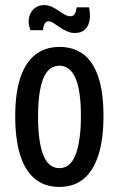

<svg xmlns="http://www.w3.org/2000/svg" viewBox="-20 -725 468 757"><path d="M214 12Q156 12 117 -20.5Q78 -53 59 -115.5Q40 -178 40 -266Q40 -359 60.5 -419.5Q81 -480 120 -510Q159 -540 215 -540Q271 -540 309.5 -510.5Q348 -481 368 -420.5Q388 -360 388 -268Q388 -176 368 -113.5Q348 -51 309.5 -19.5Q271 12 214 12ZM214 -62Q234 -62 250 -74Q266 -86 276.5 -111.5Q287 -137 293 -175.5Q299 -214 299 -267Q299 -322 293 -360Q287 -398 275.5 -421.5Q264 -445 248.5 -455.5Q233 -466 214 -466Q196 -466 180.5 -456Q165 -446 154 -423Q143 -400 136.5 -361.5Q130 -323 130 -266Q130 -214 135.5 -175.5Q141 -137 151.5 -111.5Q162 -86 178 -74Q194 -62 214 -62ZM275 -595Q258 -595 243 -602Q228 -609 215 -618Q202 -627 191 -634Q180 -641 171 -641Q161 -641 155.5 -630Q150 -619 150 -606H100Q90 -631 94 -653.5Q98 -676 114 -690.5Q130 -705 154 -705Q170 -705 184 -698.5Q198 -692 210.5 -683Q223 -674 235 -667.5Q247 -661 258 -661Q270 -661 275.5 -671.5Q281 -682 282 -696H331Q337 -670 333.5 -647Q330 -624 316 -609.5Q302 -595 275 -595Z"/></svg>

Font: Bricolage Grotesque Condensed
Style: Regular
Weight: 400
Width: 3
Designer: Mathieu Triay
Foundry: Atelier Triay
Version: Version 1.000;gftools[0.9.30]